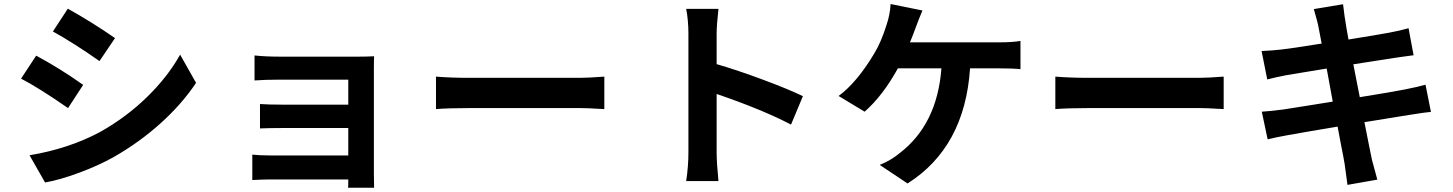

<svg xmlns="http://www.w3.org/2000/svg" viewBox="-20 -834 7040 930"><path d="M236.3 -681.6 308.6 -792Q430.7 -723.6 537.1 -649.4L461.9 -538.1Q339.8 -624 236.3 -681.6ZM198.2 49.8 123 -82Q312.5 -113.3 463.9 -194.3Q589.8 -264.6 690.9 -362.8Q792 -460.9 852.5 -569.3L929.7 -432.6Q860.4 -329.1 757.8 -236.8Q655.3 -144.5 532.2 -74.2Q458 -32.2 362.8 2.9Q267.6 38.1 198.2 49.8ZM82 -453.1 155.3 -564.5Q271.5 -502 382.8 -422.9L309.6 -310.5Q164.1 -411.1 82 -453.1Z M1791 -495.1V6.8Q1791 14.6 1791.5 40.5Q1792 66.4 1792 75.2H1666Q1667 66.4 1667 35.2H1288.1Q1252 35.2 1202.1 38.1V-85Q1235.4 -81.1 1289.1 -81.1H1667V-213.9H1347.7Q1286.1 -213.9 1239.3 -211.9V-330.1Q1279.3 -327.1 1347.7 -327.1H1667V-448.2H1336.9Q1261.7 -448.2 1212.9 -444.3V-565.4Q1265.6 -559.6 1336.9 -559.6H1714.8Q1760.7 -559.6 1792 -561.5Q1791 -548.8 1791 -495.1Z M2091.8 -305.7V-462.9Q2164.1 -457 2252.9 -457H2790Q2828.1 -457 2907.2 -462.9V-305.7Q2900.4 -305.7 2877.4 -307.1Q2854.5 -308.6 2831.5 -309.6Q2808.6 -310.5 2790 -310.5H2252.9Q2153.3 -310.5 2091.8 -305.7Z M3869.1 -368.2 3811.5 -230.5Q3673.8 -302.7 3451.2 -378.9V-95.7Q3451.2 -46.9 3460 43H3303.7Q3314.5 -28.3 3314.5 -95.7V-669.9Q3314.5 -735.4 3303.7 -791H3460Q3451.2 -711.9 3451.2 -669.9V-523.4Q3551.8 -494.1 3676.3 -447.8Q3800.8 -401.4 3869.1 -368.2Z M4387.7 -628.9H4819.3Q4883.8 -628.9 4922.9 -635.7V-499Q4885.7 -502.9 4819.3 -502.9H4678.7Q4653.3 -121.1 4376 54.7L4241.2 -35.2Q4295.9 -57.6 4335.9 -90.8Q4519.5 -230.5 4540 -502.9H4329.1Q4255.9 -370.1 4168 -293L4042 -369.1Q4130.9 -434.6 4214.8 -575.2Q4248 -629.9 4273.4 -710.9Q4291 -761.7 4293.9 -814.5L4448.2 -783.2Q4428.7 -737.3 4416 -702.1Q4403.3 -667 4387.7 -628.9Z M5091.8 -305.7V-462.9Q5164.1 -457 5252.9 -457H5790Q5828.1 -457 5907.2 -462.9V-305.7Q5900.4 -305.7 5877.4 -307.1Q5854.5 -308.6 5831.5 -309.6Q5808.6 -310.5 5790 -310.5H5252.9Q5153.3 -310.5 5091.8 -305.7Z M6884.8 -423.8 6911.1 -292Q6891.6 -291 6805.7 -277.3Q6620.1 -247.1 6588.9 -242.2Q6597.7 -195.3 6610.4 -133.8Q6623 -72.3 6625 -61.5Q6626 -55.7 6651.4 36.1L6506.8 61.5Q6495.1 -28.3 6493.2 -39.1Q6491.2 -51.8 6486.3 -77.6Q6481.4 -103.5 6473.1 -145.5Q6464.8 -187.5 6459 -220.7Q6323.2 -198.2 6219.7 -179.7Q6155.3 -168 6120.1 -159.2L6091.8 -293Q6114.3 -293.9 6196.3 -303.7Q6218.8 -306.6 6301.3 -320.3Q6383.8 -334 6435.5 -341.8L6406.2 -502Q6355.5 -494.1 6286.6 -482.4Q6217.8 -470.7 6210 -469.7Q6160.2 -460 6118.2 -449.2L6090.8 -586.9Q6140.6 -588.9 6183.6 -593.8Q6230.5 -598.6 6381.8 -623Q6377 -647.5 6371.1 -678.7Q6365.2 -710 6364.3 -713.9Q6362.3 -724.6 6343.8 -790L6485.4 -813.5Q6486.3 -809.6 6489.7 -779.8Q6493.2 -750 6496.1 -735.4Q6498 -718.8 6511.7 -642.6Q6657.2 -666 6709 -675.8Q6757.8 -684.6 6802.7 -697.3L6827.1 -566.4Q6814.5 -565.4 6780.3 -560.1Q6746.1 -554.7 6735.4 -553.7L6535.2 -522.5L6566.4 -363.3Q6729.5 -389.6 6783.2 -400.4Q6852.5 -414.1 6884.8 -423.8Z"/></svg>

Font: Gen Shin Gothic Monospace Bold
Style: Bold
Weight: 700
Designer: [Source Han Sans]
Ryoko NISHIZUKA  (kana & ideographs); Paul D. Hunt (Latin, Greek & Cyrillic); Wenlong ZHANG  (bopomofo
Version: Version 1.002.20150607